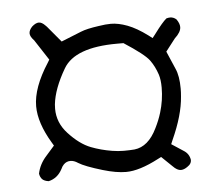

<svg xmlns="http://www.w3.org/2000/svg" viewBox="-39 -597 577 498"><g transform="rotate(-5 250.0 -347.5)"><path d="M381.8 -358.4Q381.8 -325.7 372.1 -293.9Q366.2 -274.4 356.4 -254.9Q334 -208.5 297.4 -204.6Q284.7 -203.6 269.8 -203.6Q254.9 -203.6 239.7 -206.1Q210.4 -210.9 185.1 -220.7Q156.2 -231.9 127.9 -262.7Q101.6 -291 101.6 -327.6Q101.6 -333 102.1 -338.9Q106.4 -379.4 136.2 -430.2Q166.5 -481.9 276.4 -481.9Q282.7 -481.9 293 -481.9Q345.2 -448.2 357.9 -431.2Q370.1 -414.6 377.4 -392.6Q381.8 -378.9 381.8 -358.4ZM61 -545.4Q52.7 -536.6 52.7 -528.3Q52.7 -520 63 -509.3L97.7 -456.1L93.3 -448.7Q53.2 -386.7 53.2 -338.4Q53.2 -294.9 85.4 -241.2L90.3 -232.9L68.4 -208Q50.3 -188 45.4 -163.6Q46.9 -154.3 52.2 -148.9Q57.6 -143.6 68.8 -142.1Q92.3 -147.5 104.5 -170.9Q107.4 -177.7 111.8 -182.1Q119.1 -189.5 129.4 -189.5Q138.7 -189.5 148.9 -182.6Q165 -172.4 210.9 -158.7Q245.6 -148.4 271 -148.4Q305.7 -148.4 356 -174.8L364.7 -179.2Q391.1 -153.8 392.1 -152.8Q403.3 -141.1 413.1 -141.1Q423.3 -141.1 435.5 -151.9Q440.9 -157.2 440.9 -165Q438.5 -181.2 424.3 -189.9L393.6 -210L397.9 -220.2Q426.3 -282.7 429.7 -331.1Q430.7 -341.8 430.7 -351.6Q430.7 -384.3 421.9 -403.8Q409.7 -432.1 401.9 -450.2L426.8 -482.4Q443.4 -497.6 443.4 -510.7Q443.4 -520 435.5 -531.2Q428.2 -537.6 419.4 -537.6Q415 -537.6 409.7 -536.1Q398.9 -527.3 377.9 -499L369.6 -488.3L359.4 -496.1Q331.1 -517.1 307.6 -525.9Q284.2 -534.7 264.6 -534.7Q251.5 -534.7 232.9 -531.7Q201.2 -527.3 186 -521Q157.2 -509.3 133.8 -500L99.1 -541.5L95.7 -544.9Q86.9 -554.2 78.9 -554.2Q70.8 -554.2 61 -545.4Z"/></g></svg>

Font: NaikaiFont
Style: ExtraLight
Weight: 200
Version: Version 1.89